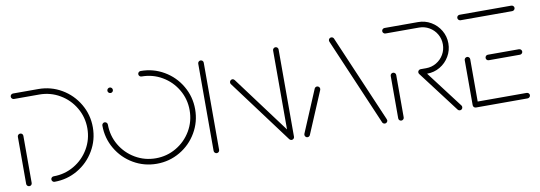

<svg xmlns="http://www.w3.org/2000/svg" viewBox="-46 -788 2971 1057"><g transform="rotate(-10 1439.0 -259.5)"><path d="M50 -294.4Q56.3 -294.4 60.7 -290Q65.2 -285.6 65.2 -279.3V-15.6Q65.2 -9.3 60.7 -4.8Q56.3 -0.4 50 -0.4Q43.7 -0.4 39.1 -4.8Q34.4 -9.3 34.4 -15.6V-279.3Q34.4 -285.6 39.1 -290Q43.7 -294.4 50 -294.4ZM175.2 -15.6Q175.2 -21.9 179.8 -26.3Q184.4 -30.7 190.7 -30.7Q253 -30.7 305.4 -61.5Q357.8 -92.2 388.5 -144.6Q419.3 -197 419.3 -259.3Q419.3 -321.5 388.5 -373.9Q357.8 -426.3 305.4 -457Q253 -487.8 190.7 -487.8H49.6Q43.3 -487.8 38.7 -492.4Q34.1 -497 34.1 -503.3Q34.1 -509.6 38.7 -514.1Q43.3 -518.5 49.6 -518.5H190.7Q261.1 -518.5 320.6 -483.7Q380 -448.9 415 -389.3Q450 -329.6 450 -259.3Q450 -188.9 415 -129.3Q380 -69.6 320.6 -34.8Q261.1 0 190.7 0Q184.4 0 179.8 -4.6Q175.2 -9.3 175.2 -15.6Z M563.7 -443Q563.7 -449.3 568.3 -453.9Q573 -458.5 579.3 -458.5Q585.6 -458.5 590 -453.9Q594.4 -449.3 594.4 -443Q594.4 -436.7 590 -432.2Q585.6 -427.8 579.3 -427.8Q573 -427.8 568.3 -432.2Q563.7 -436.7 563.7 -443ZM747 -503.3Q747 -509.6 751.7 -514.1Q756.3 -518.5 762.6 -518.5Q833 -518.5 892.6 -483.7Q952.2 -448.9 987 -389.3Q1021.9 -329.6 1021.9 -259.3Q1021.9 -188.9 987 -129.3Q952.2 -69.6 892.6 -34.8Q833 0 762.6 0Q692.2 0 632.6 -34.8Q573 -69.6 538.1 -129.3Q503.3 -188.9 503.3 -259.3Q503.3 -265.6 507.8 -270.2Q512.2 -274.8 518.5 -274.8Q524.8 -274.8 529.4 -270.2Q534.1 -265.6 534.1 -259.3Q534.1 -197 564.8 -144.6Q595.6 -92.2 648 -61.5Q700.4 -30.7 762.6 -30.7Q824.8 -30.7 877.2 -61.5Q929.6 -92.2 960.4 -144.6Q991.1 -197 991.1 -259.3Q991.1 -321.5 960.4 -373.9Q929.6 -426.3 877.2 -457Q824.8 -487.8 762.6 -487.8Q756.3 -487.8 751.7 -492.4Q747 -497 747 -503.3Z M1097.8 -0.4Q1091.5 -0.4 1086.9 -4.8Q1082.2 -9.3 1082.2 -15.6V-503.3Q1082.2 -509.6 1086.9 -514.1Q1091.5 -518.5 1097.8 -518.5Q1104.1 -518.5 1108.5 -514.1Q1113 -509.6 1113 -503.3V-15.6Q1113 -9.3 1108.5 -4.8Q1104.1 -0.4 1097.8 -0.4ZM1236.7 -370.4Q1236.7 -376.7 1241.1 -381.3Q1245.6 -385.9 1251.9 -385.9Q1258.9 -385.9 1264.1 -379.6L1528.5 -24.4L1504.1 -5.9L1239.6 -361.1Q1236.7 -365.2 1236.7 -370.4ZM1516.3 -0.4Q1510 -0.4 1505.4 -4.8Q1500.7 -9.3 1500.7 -15.6V-503.3Q1500.7 -509.6 1505.4 -514.1Q1510 -518.5 1516.3 -518.5Q1522.6 -518.5 1527 -514.1Q1531.5 -509.6 1531.5 -503.3V-15.6Q1531.5 -9.3 1527 -4.8Q1522.6 -0.4 1516.3 -0.4Z M1604.8 0Q1598.5 0 1594.1 -4.6Q1589.6 -9.3 1589.6 -15.6Q1589.6 -18.9 1590.7 -21.5L1690 -257Q1691.9 -261.1 1695.7 -263.5Q1699.6 -265.9 1704.1 -265.9Q1710.4 -265.9 1715 -261.3Q1719.6 -256.7 1719.6 -250.4Q1719.6 -247.4 1718.5 -244.4L1618.9 -8.9Q1617 -4.8 1613.1 -2.4Q1609.3 0 1604.8 0ZM2053 -15.6Q2053 -9.3 2048.3 -4.6Q2043.7 0 2037.4 0Q2033 0 2029.1 -2.4Q2025.2 -4.8 2023.3 -8.9L1815.2 -494.8Q1813 -499.6 1813 -503.3Q1813 -509.6 1817.4 -514.1Q1821.9 -518.5 1828.1 -518.5Q1832.6 -518.5 1836.5 -516.1Q1840.4 -513.7 1842.2 -509.6L2050.4 -23.7Q2053 -18.1 2053 -15.6Z M2129.3 -0.4Q2123 -0.4 2118.5 -4.8Q2114.1 -9.3 2114.1 -15.6V-252.6Q2114.1 -258.9 2118.5 -263.3Q2123 -267.8 2129.3 -267.8Q2135.6 -267.8 2140.2 -263.3Q2144.8 -258.9 2144.8 -252.6V-15.6Q2144.8 -9.3 2140.2 -4.8Q2135.6 -0.4 2129.3 -0.4ZM2472.2 -15.6Q2472.2 -9.3 2467.8 -4.6Q2463.3 0 2456.7 0Q2449.6 0 2444.8 -5.9L2270 -236.3Q2267 -240.7 2267 -245.2Q2267 -251.5 2271.7 -256.1Q2276.3 -260.7 2282.6 -260.7Q2290.4 -260.7 2294.8 -254.4L2469.3 -24.8Q2472.2 -20.7 2472.2 -15.6ZM2267 -245.6Q2267 -251.9 2271.7 -256.3Q2276.3 -260.7 2282.6 -260.7H2313.7Q2344.4 -260.7 2370.6 -276.1Q2396.7 -291.5 2411.9 -317.6Q2427 -343.7 2427 -374.4Q2427 -405.2 2411.9 -431.3Q2396.7 -457.4 2370.6 -472.6Q2344.4 -487.8 2313.7 -487.8H2126.3Q2120 -487.8 2115.4 -492.4Q2110.7 -497 2110.7 -503.3Q2110.7 -509.6 2115.4 -514.1Q2120 -518.5 2126.3 -518.5H2313.7Q2353 -518.5 2385.9 -499.1Q2418.9 -479.6 2438.3 -446.7Q2457.8 -413.7 2457.8 -374.4Q2457.8 -335.2 2438.3 -302Q2418.9 -268.9 2385.9 -249.4Q2353 -230 2313.7 -230H2282.6Q2276.3 -230 2271.7 -234.6Q2267 -239.3 2267 -245.6Z M2530.4 -15.9V-267.4Q2530.4 -273.7 2535 -278.1Q2539.6 -282.6 2545.9 -282.6Q2552.2 -282.6 2556.7 -278.1Q2561.1 -273.7 2561.1 -267.4V-15.9ZM2850.4 -15.6Q2850.4 -9.3 2845.7 -4.6Q2841.1 0 2834.8 0H2545.9Q2539.6 0 2535 -4.6Q2530.4 -9.3 2530.4 -15.6Q2530.4 -21.9 2535 -26.3Q2539.6 -30.7 2545.9 -30.7H2834.8Q2841.1 -30.7 2845.7 -26.3Q2850.4 -21.9 2850.4 -15.6ZM2645.6 -259.3Q2645.6 -265.6 2650 -270.2Q2654.4 -274.8 2660.7 -274.8H2834.8Q2841.1 -274.8 2845.7 -270.2Q2850.4 -265.6 2850.4 -259.3Q2850.4 -253 2845.7 -248.5Q2841.1 -244.1 2834.8 -244.1H2660.7Q2654.4 -244.1 2650 -248.5Q2645.6 -253 2645.6 -259.3ZM2530.4 -503.3Q2530.4 -509.6 2535 -514.1Q2539.6 -518.5 2545.9 -518.5H2834.8Q2841.1 -518.5 2845.7 -514.1Q2850.4 -509.6 2850.4 -503.3Q2850.4 -497 2845.7 -492.4Q2841.1 -487.8 2834.8 -487.8H2545.9Q2539.6 -487.8 2535 -492.4Q2530.4 -497 2530.4 -503.3Z"/></g></svg>

Font: 26F Galaxy Hebrew Ultra Light
Style: Regular
Weight: 200
Designer: C₂₉H₂₅N₃O₅
Version: Version 1.000